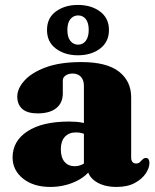

<svg xmlns="http://www.w3.org/2000/svg" viewBox="-20 -744 630 778"><path d="M334 -67V-78L320 -78.5V-396.5Q320 -419.5 307.8 -432.8Q295.5 -446 274.5 -446Q257.5 -446 246 -438.2Q234.5 -430.5 234.5 -418V-366Q234.5 -327 208 -305.8Q181.5 -284.5 132.5 -284.5Q91 -284.5 70.5 -302.5Q50 -320.5 50 -352.5Q50 -385 78.8 -417.2Q107.5 -449.5 165.2 -471Q223 -492.5 309.5 -492.5Q412 -492.5 461.8 -454Q511.5 -415.5 511.5 -349.5V-105Q511.5 -94.5 516.5 -88Q521.5 -81.5 531.5 -81.5Q540.5 -81.5 545.8 -86.2Q551 -91 555.5 -96Q559 -99.5 562.5 -101.8Q566 -104 570.5 -104Q578.5 -104 582 -98.5Q585.5 -93 585.5 -84Q585.5 -63.5 570.5 -41Q555.5 -18.5 526 -2.5Q496.5 13.5 452.5 13.5Q400 13.5 367 -9Q334 -31.5 334 -67ZM31 -106Q31 -172.5 91.2 -212Q151.5 -251.5 260.5 -251.5Q290.5 -251.5 313.5 -247Q336.5 -242.5 351.5 -234.5L336.5 -194.5Q324 -201 312.8 -204.2Q301.5 -207.5 288 -207.5Q259.5 -207.5 243 -189.8Q226.5 -172 226.5 -139.5Q226.5 -105.5 241.8 -88Q257 -70.5 282.5 -70.5Q300 -70.5 315.8 -78.8Q331.5 -87 340.5 -99L352 -62.5Q327.5 -26.5 281.8 -6.5Q236 13.5 184 13.5Q115.5 13.5 73.2 -20.5Q31 -54.5 31 -106ZM295.5 -520Q243 -520 206.8 -546.8Q170.5 -573.5 170.5 -622.5Q170.5 -671.5 206.8 -697.8Q243 -724 295.5 -724Q350 -724 385.8 -697Q421.5 -670 421.5 -622.5Q421.5 -574.5 385.8 -547.2Q350 -520 295.5 -520ZM296.5 -681.5Q277.5 -681.5 265.2 -666.5Q253 -651.5 253 -622.5Q253 -593.5 265.2 -578.2Q277.5 -563 296.5 -563Q316 -563 327.8 -578.8Q339.5 -594.5 339.5 -622.5Q339.5 -651.5 327.8 -666.5Q316 -681.5 296.5 -681.5Z"/></svg>

Font: Fraunces ExtraBold
Style: Regular
Weight: 800
Version: Version 1.000;[b76b70a41]